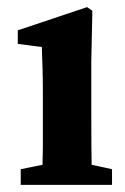

<svg xmlns="http://www.w3.org/2000/svg" viewBox="-20 -518 349 538"><path d="M293.9 0H38.1V-43.9L99.1 -56.2Q100.1 -94.2 100.1 -104.5Q100.1 -104.5 100.1 -259.8Q100.1 -300.8 99.1 -328.4Q98.1 -356 97.2 -386.2L29.8 -395V-433.1L224.1 -498L238.8 -487.8L235.8 -345.2V-218.8Q235.8 -92.8 236.8 -56.2L293.9 -43.9Z"/></svg>

Font: SourceSerifPro-Bold
Style: Bold
Weight: 700
Designer: Frank Grießhammer
Foundry: Adobe Systems Incorporated
Version: Version 1.014;PS Version 1.0;hotconv 1.0.73;makeotf.lib2.5.5